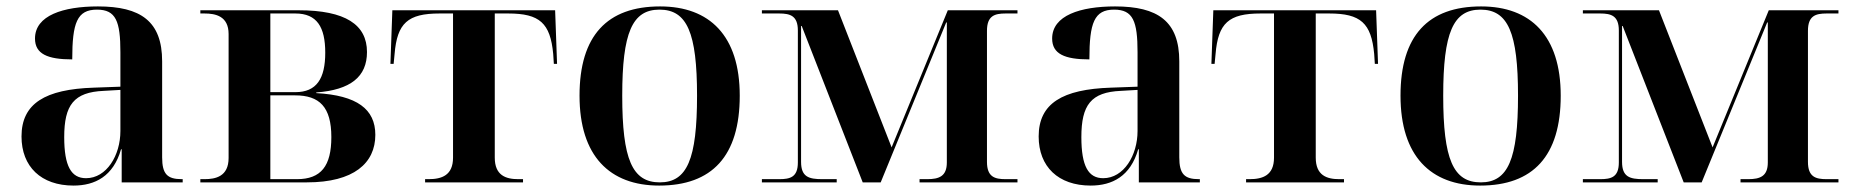

<svg xmlns="http://www.w3.org/2000/svg" viewBox="-20 -568 5765 598"><path d="M209 10C276 10 333 -19 357 -103H359V0H549V-10H546C501 -10 485 -26 485 -78V-377C485 -502 418 -548 285 -548C177 -548 89 -520 89 -448C89 -400 128 -383 205 -383C205 -497 220 -538 282 -538C341 -538 355 -502 355 -405V-298L272 -295C121 -290 47 -246 47 -143C47 -49 108 10 209 10ZM248 -13C202 -13 180 -50 180 -141C180 -241 210 -281 303 -285L355 -288V-160C355 -84 312 -13 248 -13Z M604 0H936C1082 0 1149 -60 1149 -148C1149 -228 1092 -271 965 -278V-280C1072 -288 1123 -329 1123 -406C1123 -491 1056 -536 910 -536H604V-526H617C651 -526 692 -518 692 -462V-76C692 -18 651 -10 617 -10H604ZM900 -281H822V-526H900C967 -526 993 -484 993 -404C993 -323 966 -281 900 -281ZM905 -10H822V-271H899C975 -271 1012 -235 1012 -141C1012 -51 980 -10 905 -10Z M1304 0H1609V-10H1594C1555 -10 1521 -22 1521 -77V-526H1563C1661 -526 1694 -496 1703 -400L1705 -369H1715L1709 -536H1202L1196 -369H1206L1209 -400C1217 -496 1250 -526 1349 -526H1391V-77C1391 -22 1356 -10 1315 -10H1304Z M2033 10C2198 10 2284 -82 2284 -270C2284 -457 2190 -548 2036 -548C1871 -548 1785 -457 1785 -270C1785 -82 1879 10 2033 10ZM2035 0C1949 0 1918 -72 1918 -270C1918 -466 1949 -538 2034 -538C2120 -538 2151 -466 2151 -270C2151 -72 2120 0 2035 0Z M2353 0H2586V-10H2541C2499 -10 2475 -17 2475 -64V-487H2477L2667 0H2723L2927 -498H2929V-62C2929 -19 2905 -10 2868 -10H2844V0H3149V-10H3112C3078 -10 3054 -17 3054 -64V-472C3054 -519 3078 -526 3112 -526H3149V-536H2932L2757 -109L2590 -536H2353V-526H2407C2441 -526 2465 -519 2465 -473V-62C2465 -16 2441 -10 2407 -10H2353Z M3377 10C3444 10 3501 -19 3525 -103H3527V0H3717V-10H3714C3669 -10 3653 -26 3653 -78V-377C3653 -502 3586 -548 3453 -548C3345 -548 3257 -520 3257 -448C3257 -400 3296 -383 3373 -383C3373 -497 3388 -538 3450 -538C3509 -538 3523 -502 3523 -405V-298L3440 -295C3289 -290 3215 -246 3215 -143C3215 -49 3276 10 3377 10ZM3416 -13C3370 -13 3348 -50 3348 -141C3348 -241 3378 -281 3471 -285L3523 -288V-160C3523 -84 3480 -13 3416 -13Z M3861 0H4166V-10H4151C4112 -10 4078 -22 4078 -77V-526H4120C4218 -526 4251 -496 4260 -400L4262 -369H4272L4266 -536H3759L3753 -369H3763L3766 -400C3774 -496 3807 -526 3906 -526H3948V-77C3948 -22 3913 -10 3872 -10H3861Z M4590 10C4755 10 4841 -82 4841 -270C4841 -457 4747 -548 4593 -548C4428 -548 4342 -457 4342 -270C4342 -82 4436 10 4590 10ZM4592 0C4506 0 4475 -72 4475 -270C4475 -466 4506 -538 4591 -538C4677 -538 4708 -466 4708 -270C4708 -72 4677 0 4592 0Z M4910 0H5143V-10H5098C5056 -10 5032 -17 5032 -64V-487H5034L5224 0H5280L5484 -498H5486V-62C5486 -19 5462 -10 5425 -10H5401V0H5706V-10H5669C5635 -10 5611 -17 5611 -64V-472C5611 -519 5635 -526 5669 -526H5706V-536H5489L5314 -109L5147 -536H4910V-526H4964C4998 -526 5022 -519 5022 -473V-62C5022 -16 4998 -10 4964 -10H4910Z"/></svg>

Font: Noto Serif Display SemiBold
Style: Regular
Weight: 600
Designer: Monotype Design Team
Foundry: Monotype Imaging Inc.
Version: Version 2.009